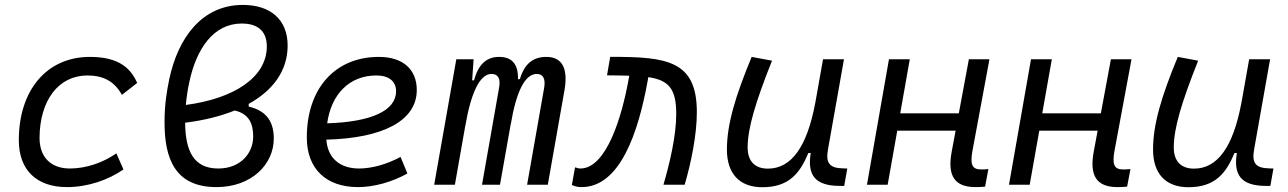

<svg xmlns="http://www.w3.org/2000/svg" viewBox="-20 -762 5313 792"><path d="M268.6 -66.9C189.9 -66.9 143.6 -113.3 143.1 -192.4C143.6 -348.1 221.7 -450.7 340.3 -450.7C406.2 -450.7 451.7 -426.8 482.9 -370.6L545.9 -419.9C514.2 -493.7 453.1 -527.3 350.6 -527.3C173.8 -527.3 57.6 -391.1 57.6 -183.6C57.6 -61 130.4 9.8 256.3 9.8C341.3 9.8 425.8 -19 489.3 -63L460 -129.4C406.2 -91.8 336.4 -66.9 268.6 -66.9Z M1005.9 -333.5C1105.5 -388.7 1166.5 -469.2 1166.5 -574.2C1166.5 -682.1 1094.7 -741.7 981.9 -741.7C812.5 -741.7 714.4 -605.5 678.2 -435.5C667.5 -383.3 658.7 -330.1 658.7 -257.8C658.7 -112.3 698.7 9.8 873 9.8C1017.6 9.8 1109.4 -84 1109.4 -190.4C1109.4 -252.9 1085 -304.2 1005.9 -322.3ZM746.6 -329.1C749.5 -361.8 754.4 -394.5 761.2 -424.8C790.5 -561 860.4 -665 977.5 -665C1033.2 -665 1080.6 -641.6 1080.6 -570.8C1080.6 -441.4 942.9 -355 746.6 -329.1ZM948.2 -306.2C1006.8 -292.5 1024.4 -252.4 1024.4 -199.2C1024.4 -128.9 971.2 -66.9 880.4 -66.9C779.8 -66.9 744.6 -137.7 743.7 -255.9C819.3 -265.1 888.7 -282.2 948.2 -306.2Z M1461.4 -66.9C1380.9 -66.9 1331.5 -110.8 1326.2 -186C1561 -191.9 1699.2 -264.6 1699.2 -390.6C1699.2 -476.6 1641.1 -527.3 1543 -527.3C1362.3 -527.3 1245.6 -397.5 1245.6 -194.8C1245.6 -66.4 1324.2 9.8 1457 9.8C1522.5 9.8 1597.7 -11.2 1660.6 -46.4L1632.3 -114.7C1576.7 -84.5 1513.7 -66.9 1461.4 -66.9ZM1329.6 -253.4C1346.7 -375.5 1422.9 -450.7 1532.7 -450.7C1584.5 -450.7 1613.8 -426.3 1613.8 -385.7C1613.8 -305.2 1510.7 -258.8 1329.6 -253.4Z M1933.6 -517.6H1862.3L1771 0H1856.4L1899.4 -243.7V-242.7C1922.9 -380.9 1960 -457 2007.3 -457C2034.7 -457 2045.9 -437.5 2038.6 -399.4L1968.3 0H2042.5L2086.9 -251V-249C2109.4 -383.3 2145 -457 2194.3 -457C2220.7 -457 2231 -436.5 2224.6 -399.4L2154.3 0H2239.7L2308.6 -390.6C2324.2 -480.5 2298.3 -527.3 2233.9 -527.3C2179.7 -527.3 2143.6 -500 2124.5 -435.5H2116.7C2118.2 -498 2091.3 -527.3 2039.1 -527.3C1987.8 -527.3 1953.6 -498 1935.5 -430.7H1927.7Z M2716.8 0H2804.2C2829.6 -85.9 2854.5 -203.6 2854.5 -298.8C2854.5 -509.3 2736.3 -528.8 2497.1 -527.3L2483.9 -451.2C2518.1 -450.7 2548.3 -450.7 2575.7 -449.7L2573.2 -436C2545.4 -279.8 2481 -66.9 2374 -66.9C2366.7 -66.9 2364.3 -67.9 2352.1 -71.8L2338.9 1C2353.5 7.8 2366.2 9.8 2378.9 9.8C2537.6 9.8 2612.8 -214.8 2651.4 -427.2L2654.3 -443.8C2738.8 -431.2 2769.5 -395.5 2769.5 -292C2769.5 -204.1 2743.7 -92.3 2716.8 0Z M3124.5 10.3C3234.4 10.3 3279.8 -47.4 3314.5 -130.9H3324.2C3309.6 -40 3341.3 4.9 3445.3 4.9H3462.4L3475.1 -66.9L3458.5 -67.4C3401.4 -68.4 3385.3 -89.4 3395.5 -146L3461.4 -517.6H3375L3342.8 -336.4V-336.9C3309.1 -157.2 3245.1 -66.4 3147.5 -66.4C3093.8 -66.4 3064 -97.2 3064 -153.8C3064 -231.9 3095.7 -338.9 3164.6 -511.7L3080.6 -527.3C3012.2 -362.3 2978.5 -248 2978.5 -145C2978.5 -45.4 3030.8 10.3 3124.5 10.3Z M3556.2 0H3641.6L3681.2 -223.1H3921.9L3905.8 -136.7C3886.7 -35.2 3918.9 9.8 4003.9 9.8C4019 9.8 4031.7 9.3 4043.5 7.8L4057.1 -64.5C4046.4 -63.5 4036.6 -63 4026.9 -63C3988.3 -63 3981.4 -85.4 3991.7 -141.6L4061.5 -517.6H3976.6L3935.1 -294.4H3693.4L3732.9 -517.6H3647Z M4142.1 0H4227.5L4267.1 -223.1H4507.8L4491.7 -136.7C4472.7 -35.2 4504.9 9.8 4589.8 9.8C4605 9.8 4617.7 9.3 4629.4 7.8L4643.1 -64.5C4632.3 -63.5 4622.6 -63 4612.8 -63C4574.2 -63 4567.4 -85.4 4577.6 -141.6L4647.5 -517.6H4562.5L4521 -294.4H4279.3L4318.8 -517.6H4232.9Z M4882.3 10.3C4992.2 10.3 5037.6 -47.4 5072.3 -130.9H5082C5067.4 -40 5099.1 4.9 5203.1 4.9H5220.2L5232.9 -66.9L5216.3 -67.4C5159.2 -68.4 5143.1 -89.4 5153.3 -146L5219.2 -517.6H5132.8L5100.6 -336.4V-336.9C5066.9 -157.2 5002.9 -66.4 4905.3 -66.4C4851.6 -66.4 4821.8 -97.2 4821.8 -153.8C4821.8 -231.9 4853.5 -338.9 4922.4 -511.7L4838.4 -527.3C4770 -362.3 4736.3 -248 4736.3 -145C4736.3 -45.4 4788.6 10.3 4882.3 10.3Z"/></svg>

Font: Cascadia Mono NF SemiLight
Style: Italic
Weight: 350
Italic angle: -10°
Monospace: yes
Designer: Aaron Bell
Foundry: Saja Typeworks
Version: Version 2404.023